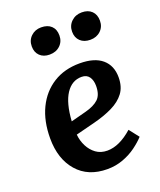

<svg xmlns="http://www.w3.org/2000/svg" viewBox="-142 -846 790 948"><g transform="rotate(-20 252.5 -371.5)"><path d="M306 -524Q384 -524 424 -489.5Q464 -455 464 -394Q464 -344 440 -312Q416 -280 373 -259Q330 -238 275 -224L173 -198Q176 -165 190.5 -136.5Q205 -108 229.5 -90Q254 -72 289 -72Q352 -72 421 -133L461 -82Q441 -60 410.5 -37.5Q380 -15 341 -0.5Q302 14 258 14Q157 14 100 -51.5Q43 -117 43 -225Q43 -316 75.5 -383Q108 -450 167 -487Q226 -524 306 -524ZM345 -392Q345 -421 332 -439.5Q319 -458 292 -458Q241 -458 209.5 -410Q178 -362 172 -268L252 -289Q298 -301 321.5 -323Q345 -345 345 -392ZM325 -683Q325 -715 347 -736Q369 -757 402 -757Q435 -757 454 -738.5Q473 -720 473 -688Q473 -656 451.5 -635.5Q430 -615 397 -615Q364 -615 344.5 -633.5Q325 -652 325 -683ZM113 -683Q113 -715 134.5 -735.5Q156 -756 188 -756Q222 -756 241 -738Q260 -720 260 -688Q260 -656 238.5 -635.5Q217 -615 183 -615Q151 -615 132 -633.5Q113 -652 113 -683Z"/></g></svg>

Font: Literata 12pt SemiBold
Style: Italic
Weight: 600
Italic angle: -2°
Designer: Latin by Veronika Burian and Jose Scaglione. Greek by Irene Vlachou. Cyrillic by Vera Evstafieva
Foundry: TypeTogether
Version: Version 3.002